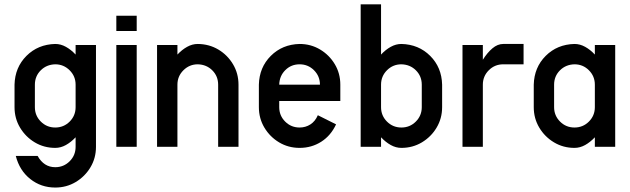

<svg xmlns="http://www.w3.org/2000/svg" viewBox="-20 -676 2899 884"><path d="M328.1 -286.1Q328.1 -325.2 300.5 -352.5Q272.9 -379.9 234.4 -379.9Q194.3 -378.9 167.5 -352.1Q140.6 -325.2 140.6 -286.1V-182.6Q140.6 -143.6 168 -116.2Q195.3 -88.9 234.4 -88.9Q273.4 -88.9 300.8 -116.2Q328.1 -143.6 328.1 -182.6ZM328.1 -468.8H421.9V0Q421.9 51.8 396.5 94.2Q371.1 136.7 328.6 162.1Q286.1 187.5 234.4 187.5Q168.9 187.5 119.4 148.2Q69.8 108.9 52.7 42H153.3Q182.1 93.8 234.4 93.8Q273.4 93.8 300.8 66.4Q328.1 39.1 328.1 0V-43.9Q307.1 -21.5 283.4 -8.3Q259.8 4.9 234.4 4.9Q182.6 4.9 140.1 -20.5Q97.7 -45.9 72.3 -88.4Q46.9 -130.9 46.9 -182.6V-286.1Q48.8 -365.7 101.8 -418.7Q154.8 -471.7 234.4 -473.6Q259.8 -473.6 283.4 -460.4Q307.1 -447.3 328.1 -424.8Z M609.4 -468.8V0H515.6V-468.8ZM515.6 -533.2V-603.5H609.4V-533.2Z M890.6 -473.6Q942.9 -473.1 985.1 -448Q1027.3 -422.9 1052.7 -380.4Q1078.1 -337.9 1078.1 -286.1V0H984.4V-286.1Q984.4 -325.2 957.5 -352.1Q930.7 -378.9 890.6 -379.9Q852.1 -379.9 824.5 -352.5Q796.9 -325.2 796.9 -286.1V0H703.1V-468.8H796.9V-424.8Q817.9 -447.3 841.6 -460.4Q865.2 -473.6 890.6 -473.6Z M1359.4 -379.9Q1320.3 -379.9 1293.5 -353Q1266.6 -326.2 1265.6 -286.1H1453.1Q1453.1 -325.2 1425.8 -352.5Q1398.4 -379.9 1359.4 -379.9ZM1546.9 -210.9H1265.6V-182.6Q1265.6 -143.6 1293 -116.2Q1320.3 -88.9 1359.4 -88.9Q1386.7 -88.9 1408.9 -103Q1431.2 -117.2 1443.4 -145.5L1527.3 -103.5Q1503.4 -51.8 1459 -23.4Q1414.6 4.9 1359.4 4.9Q1307.6 4.9 1265.1 -20.5Q1222.7 -45.9 1197.3 -88.4Q1171.9 -130.9 1171.9 -182.6V-286.1Q1173.8 -365.7 1226.8 -418.7Q1279.8 -471.7 1359.4 -473.6Q1411.1 -473.6 1453.6 -448.2Q1496.1 -422.9 1521.5 -380.4Q1546.9 -337.9 1546.9 -286.1Z M1921.9 -286.1Q1921.9 -325.2 1895 -352.1Q1868.2 -378.9 1828.1 -379.9Q1789.1 -379.9 1761.7 -352.5Q1734.4 -325.2 1734.4 -286.1V-182.6Q1734.4 -143.6 1761.7 -116.2Q1789.1 -88.9 1828.1 -88.9Q1867.2 -88.9 1894.5 -116.2Q1921.9 -143.6 1921.9 -182.6ZM2015.6 -286.1V-182.6Q2015.6 -130.9 1990.2 -88.4Q1964.8 -45.9 1922.4 -20.5Q1879.9 4.9 1828.1 4.9Q1802.7 4.9 1779.1 -8.3Q1755.4 -21.5 1734.4 -43.9V0H1640.6V-656.2H1734.4V-424.8Q1755.4 -447.3 1779.1 -460.4Q1802.7 -473.6 1828.1 -473.6Q1907.7 -471.7 1960.7 -418.7Q2013.7 -365.7 2015.6 -286.1Z M2296.9 -473.6H2390.6V-379.9H2296.9Q2257.8 -379.9 2230.5 -352.5Q2203.1 -325.2 2203.1 -286.1V0H2109.4V-468.8H2203.1V-400.9Q2223.6 -433.6 2247.3 -453.6Q2271 -473.6 2296.9 -473.6Z M2718.8 -286.1Q2718.8 -325.2 2691.4 -352.5Q2664.1 -379.9 2625 -379.9Q2585 -378.9 2558.1 -352.1Q2531.2 -325.2 2531.2 -286.1V-182.6Q2531.2 -143.6 2558.6 -116.2Q2585.9 -88.9 2625 -88.9Q2664.1 -88.9 2691.4 -116.2Q2718.8 -143.6 2718.8 -182.6ZM2718.8 -468.8H2812.5V0H2718.8V-43.9Q2697.8 -21.5 2674.1 -8.3Q2650.4 4.9 2625 4.9Q2573.2 4.9 2530.8 -20.5Q2488.3 -45.9 2462.9 -88.4Q2437.5 -130.9 2437.5 -182.6V-286.1Q2439.5 -365.7 2492.4 -418.7Q2545.4 -471.7 2625 -473.6Q2650.4 -473.6 2674.1 -460.4Q2697.8 -447.3 2718.8 -424.8Z"/></svg>

Font: Lambda
Style: Regular
Weight: 400
Designer: GGBotNet
Version: 0.22